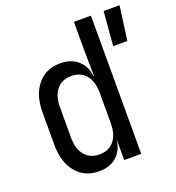

<svg xmlns="http://www.w3.org/2000/svg" viewBox="-134 -837 872 953"><g transform="rotate(-20 302.0 -360.0)"><path d="M228 10Q152 10 107.5 -44Q63 -98 63 -189V-360Q63 -452 107.5 -506Q152 -560 228 -560Q285 -560 320.5 -529Q356 -498 362 -445H365L363 -570V-730H453V0H363V-105H362Q356 -52 320.5 -21Q285 10 228 10ZM505 -550 520 -730H604L580 -550ZM258 -68Q308 -68 335.5 -101.5Q363 -135 363 -195V-355Q363 -415 335.5 -448.5Q308 -482 258 -482Q209 -482 181 -448.5Q153 -415 153 -355V-195Q153 -135 181 -101.5Q209 -68 258 -68Z"/></g></svg>

Font: JetBrainsMonoNL NFM
Style: Regular
Weight: 400
Monospace: yes
Designer: Philipp Nurullin, Konstantin Bulenkov
Foundry: JetBrains
Version: Version 2.304; ttfautohint (v1.8.4.7-5d5b);Nerd Fonts 3.3.0